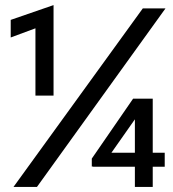

<svg xmlns="http://www.w3.org/2000/svg" viewBox="-20 -733 680 753"><path d="M125 0H33L540 -700H629ZM119 -622 22 -586V-655L190 -713V-358H119ZM579 -134H626V-79H579V0H509V-79H345V-80H340V-111L502 -346H579ZM509 -134V-265L417 -134Z"/></svg>

Font: Tilda Sans Medium
Style: Regular
Weight: 500
Designer: ParaType Ltd
Foundry: ParaType Ltd
Version: Version 1.009